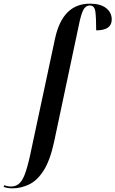

<svg xmlns="http://www.w3.org/2000/svg" viewBox="-145 -790 631 1050"><path d="M-77 240Q-105 240 -125 232L-122 223Q-116 225 -106.5 227.5Q-97 230 -85 230Q-60 230 -42 215.5Q-24 201 -10 165Q4 129 19 62L156 -579Q197 -770 347 -770Q404 -770 435 -746Q466 -722 466 -683Q466 -624 381 -624Q381 -693 376.5 -726.5Q372 -760 346 -760Q324 -760 311 -736.5Q298 -713 285 -647L151 -15Q129 87 94 142Q59 197 14.5 218.5Q-30 240 -77 240Z"/></svg>

Font: Noto Serif Display ExtraCondensed SemiBold
Style: Italic
Weight: 600
Width: 2
Italic angle: -12°
Designer: Monotype Design Team
Foundry: Monotype Imaging Inc.
Version: Version 2.009